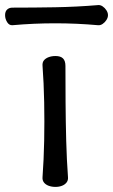

<svg xmlns="http://www.w3.org/2000/svg" viewBox="-92 -727 444 754"><path d="M126 7Q111 7 99 2.5Q87 -2 80.5 -10.5Q74 -19 75 -31Q80 -99 81.5 -174.5Q83 -250 81.5 -326Q80 -402 75 -469Q74 -482 80.5 -490Q87 -498 99 -502.5Q111 -507 126 -507Q146 -507 155.5 -497.5Q165 -488 165 -468Q165 -401 165.5 -325.5Q166 -250 168 -174.5Q170 -99 175 -31Q176 -19 169.5 -10.5Q163 -2 151.5 2.5Q140 7 126 7ZM332 -667Q332 -658 326 -648.5Q320 -639 311 -633Q302 -627 293 -628Q125 -643 -43 -628Q-56 -627 -64 -640Q-72 -653 -72 -667V-668Q-72 -682 -64 -689.5Q-56 -697 -43 -697Q41 -697 125 -698.5Q209 -700 293 -707Q302 -708 311 -702Q320 -696 326 -686.5Q332 -677 332 -668Z"/></svg>

Font: Winky Sans Light
Style: Regular
Weight: 300
Designer: Simon Atzbach
Foundry: typofactur
Version: Version 1.205